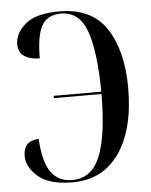

<svg xmlns="http://www.w3.org/2000/svg" viewBox="-53 -768 648 822"><g transform="rotate(-5 271.5 -357.0)"><path d="M226 10Q356 10 427 -92Q498 -194 498 -372Q498 -531 435 -627.5Q372 -724 232 -724Q131 -724 86 -685Q41 -646 41 -600Q41 -563 66.5 -547Q92 -531 132 -531Q132 -628 156 -671Q180 -714 239 -714Q317 -714 348.5 -628Q380 -542 382 -366H177V-356H382Q381 -174 344.5 -87Q308 0 226 0Q165 0 134 -44.5Q103 -89 97 -188Q31 -185 31 -120Q31 -72 78.5 -31Q126 10 226 10Z"/></g></svg>

Font: Noto Serif Display Condensed Semi
Style: Regular
Weight: 600
Width: 3
Designer: Monotype Design Team
Foundry: Monotype Imaging Inc.
Version: Version 1.900